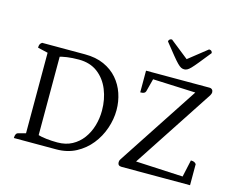

<svg xmlns="http://www.w3.org/2000/svg" viewBox="-116 -1060 1553 1240"><g transform="rotate(15 661.0 -439.5)"><path d="M67 0Q67 -16 71.5 -25Q76 -34 83 -36L150 -54L135 -38V-602L149 -585L67 -604Q67 -618 70.5 -626Q74 -634 84 -641H371Q444 -641 498.5 -616.5Q553 -592 589 -550.5Q625 -509 643 -456Q661 -403 661 -345Q661 -284 640 -222.5Q619 -161 579 -111Q539 -61 481.5 -30.5Q424 0 350 0ZM345 -45Q401 -45 443 -67.5Q485 -90 513.5 -128.5Q542 -167 556.5 -216Q571 -265 571 -318Q571 -393 545 -457Q519 -521 468 -559.5Q417 -598 342 -598Q298 -598 263 -593Q228 -588 204 -580L217 -595V-48L207 -62Q236 -53 272 -49Q308 -45 345 -45ZM787 0Q761 0 761 -25Q761 -36 768 -46L1140 -613L1146 -586L819 -600L840 -609L815 -513Q812 -504 804 -500Q796 -496 779 -496V-641H1203Q1215 -641 1221.5 -634Q1228 -627 1228 -616Q1228 -607 1221 -595L853 -34L847 -59L1203 -41L1181 -28L1209 -156Q1223 -156 1231 -152.5Q1239 -149 1245 -141V0ZM1014 -713Q1003 -713 993 -718Q983 -723 968.5 -737.5Q954 -752 930 -781.5Q906 -811 867 -860Q867 -868 873 -873.5Q879 -879 889 -879L1024 -772H1002L1137 -879Q1148 -879 1153.5 -873.5Q1159 -868 1159 -860Q1120 -811 1096 -781.5Q1072 -752 1058 -737.5Q1044 -723 1034 -718Q1024 -713 1014 -713Z"/></g></svg>

Font: Petrona
Style: Regular
Weight: 400
Designer: Ringo R. Seeber
Foundry: Ringo R. Seeber
Version: Version 2.001; ttfautohint (v1.8.3)